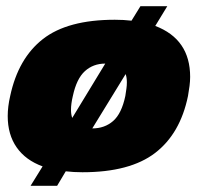

<svg xmlns="http://www.w3.org/2000/svg" viewBox="-20 -548 656 622"><path d="M79 54 118 -9Q63 -29 34 -70.5Q5 -112 5 -172Q5 -187 7 -203.5Q9 -220 13 -237Q39 -359 119 -421.5Q199 -484 352 -484Q381 -484 406 -481L435 -528H522L483 -464Q596 -421 596 -299Q596 -285 594 -269.5Q592 -254 589 -237Q564 -115 482.5 -52.5Q401 10 247 10Q219 10 193 7L165 54ZM214 -166 321 -342Q282 -342 255 -317.5Q228 -293 216 -237Q210 -212 210 -192Q210 -177 214 -166ZM279 -132Q319 -132 346.5 -156Q374 -180 386 -237Q388 -250 389.5 -260.5Q391 -271 391 -281Q391 -297 387 -308Z"/></svg>

Font: Kanit ExtraBold
Style: Italic
Weight: 800
Italic angle: -12°
Designer: Katatrad Team
Foundry: CadsonDemak
Version: Version 2.000; ttfautohint (v1.8.3)